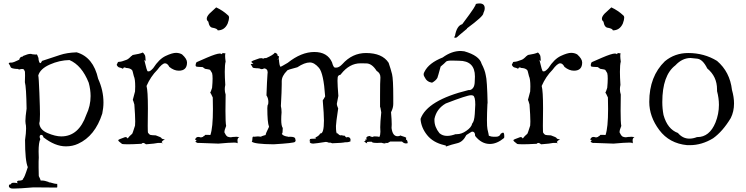

<svg xmlns="http://www.w3.org/2000/svg" viewBox="-20 -834 4346 1119"><path d="M61 265Q93 265 175 258L294 259Q309 259 311.5 259Q314 259 314 251Q314 236 312 236Q312 238 310 238Q302 238 271 229H267Q263 229 263 228L265 227Q240 218 223 218H217Q216 212 206 192Q205 174 205 142V107L206 85L205 49Q205 -4 215 -23Q211 -31 211 -37Q211 -44 217 -48H219Q231 -48 233 -34Q301 19 364 19Q403 19 435 4Q534 -41 576 -172Q583 -205 583 -237Q583 -307 552 -375Q524 -501 427 -529Q369 -527 329.5 -513.5Q290 -500 225 -479Q219 -466 215 -466Q208 -466 204 -492L205 -494Q196 -518 194 -518Q193 -518 193 -516Q181 -516 167 -518Q163 -520 157 -520Q143 -520 115 -508Q112 -508 112 -507Q112 -506 115 -504H112Q96 -504 92 -486Q58 -469 46 -469H39Q31 -469 31 -464L32 -462Q39 -452 42 -443Q45 -434 80 -432V-433L92 -429Q102 -432 109 -432Q122 -432 123 -420H124Q126 -420 126 -393L125 -355Q133 -327 135 -201Q128 -152 128 -129Q128 -120 129 -115Q132 -103 132 -85Q132 -59 126 -18Q126 103 142 140Q121 206 115 206V207Q115 219 86 219Q79 222 79 226Q79 230 85 234Q70 231 61 231Q44 231 44 240Q32 240 32 248V253Q32 258 42 263Q45 265 61 265ZM337 -39Q303 -39 257 -58.5Q211 -78 209 -117Q213 -123 213 -169Q213 -202 209.5 -293Q206 -384 203 -394Q214 -433 270.5 -458Q327 -483 385 -484Q457 -453 497 -352Q508 -312 508 -274Q508 -217 483 -165Q439 -39 337 -39Z M831 7Q885 3 901 -1H919L929 1H930Q930 0 922 -4Q924 -14 941 -21Q922 -24 921 -29Q920 -34 888 -45Q861 -46 855.5 -48Q850 -50 843 -60Q841 -60 841 -100L842 -202Q842 -305 834 -333Q858 -388 897 -427Q925 -465 942 -465Q956 -465 967 -444Q994 -422 1022 -422Q1070 -422 1070 -470Q1070 -491 1041 -517Q1025 -526 1006 -526Q984 -526 945.5 -508Q907 -490 873 -437Q856 -418 847 -418Q846 -418 841 -418.5Q836 -419 821 -484Q832 -478 832 -477L829 -478Q828 -510 823 -515Q817 -525 812 -528Q796 -520 751 -513V-511Q751 -508 746 -508Q727 -488 716 -485Q688 -474 677 -474H675Q666 -474 666 -469V-467Q664 -467 660 -456Q667 -442 676.5 -440.5Q686 -439 697 -433Q699 -441 706 -441Q709 -441 715 -438Q739 -437 749 -426Q752 -426 760 -390Q768 -374 768 -330L767 -301L754 -252Q757 -247 763 -225Q768 -160 768 -126Q768 -111 767 -102Q752 -54 750 -54Q734 -41 724 -27Q719 -35 712 -35Q708 -35 704 -33Q669 -21 669 -17Q669 -11 689 3Q689 7 722 7Q751 7 805 4Q809 -1 814 -1Q821 -1 831 7Z M1253 3Q1318 -3 1344 -3Q1358 -3 1360 -1Q1362 1 1363 1Q1365 1 1365 -5L1364 -16Q1364 -30 1375 -35Q1363 -37 1357 -37L1344 -36H1338Q1330 -34 1323 -34Q1317 -34 1308 -37Q1299 -40 1291 -57Q1288 -59 1288 -65Q1288 -76 1298 -100Q1294 -119 1294 -188L1295 -283Q1290 -298 1290 -314Q1290 -326 1293 -339Q1290 -385 1290 -416Q1290 -457 1295 -475Q1292 -496 1292 -508Q1292 -518 1294 -523Q1278 -524 1278 -526L1273 -518Q1269 -522 1261 -522Q1242 -522 1186 -498Q1130 -474 1126.5 -472Q1123 -470 1121 -461L1120 -454Q1120 -450 1122.5 -447Q1125 -444 1161 -443L1175 -433Q1201 -429 1201 -428H1202Q1205 -428 1216 -408Q1219 -397 1219 -376Q1219 -354 1216 -322Q1209 -300 1205 -293Q1208 -293 1220 -266L1221 -199Q1221 -89 1206 -47Q1205 -48 1176 -48Q1174 -43 1166 -40Q1164 -35 1151 -33Q1141 -36 1135 -36Q1128 -36 1123 -31Q1118 -26 1117 -19H1119Q1125 -19 1125 -17Q1125 -14 1119 -9V-8Q1119 -6 1134 0H1133Q1133 -1 1141 -1Q1165 -1 1253 3ZM1249 -657Q1289 -657 1307 -697Q1315 -719 1315 -731Q1315 -739 1311 -743Q1279 -773 1240 -791L1201 -755Q1185 -738 1185 -725Q1185 -715 1194 -708Q1200 -673 1221 -672Q1247 -667 1249 -657Z M1575 7Q1693 0 1699 -7Q1703 -11 1703 -16Q1702 -23 1699 -31L1701 -25Q1700 -37 1670 -37Q1660 -37 1658 -36L1664 -39L1661 -37Q1628 -41 1622 -55H1623Q1628 -55 1628 -88Q1619 -100 1619 -138Q1619 -156 1621 -179Q1621 -200 1617 -216Q1622 -306 1622 -343V-361Q1622 -391 1653 -422Q1653 -427 1713 -442Q1755 -470 1786 -470Q1812 -470 1839 -438.5Q1866 -407 1875 -272Q1867 -257 1861 -249Q1868 -167 1868 -131Q1868 -56 1848 -56H1846Q1839 -40 1811 -30L1818 -32Q1821 -32 1821 -30L1819 -26Q1786 -26 1786 -22V-20Q1786 -16 1783 -9L1789 -15Q1786 -5 1785 -5L1786 -13L1785 -8Q1785 2 1805 3Q1823 2 1879 -7Q1886 -7 1898 -2Q1899 -3 1902 -3Q1907 -3 1916 1Q1977 -1 1992 -5H1999Q2014 -5 2025 -12H2023Q2023 -11 2028 -9Q2022 -11 2022 -14L2024 -19L2021 -15Q2023 -18 2023 -21Q2023 -25 2019 -30Q2015 -35 2008 -35Q2003 -35 1998 -33Q1990 -40 1990 -42Q1990 -43 1991 -43H1987Q1980 -43 1971 -46L1966 -45Q1957 -45 1948 -57Q1947 -56 1945 -56Q1938 -56 1938 -100Q1938 -116 1951 -202Q1943 -220 1943 -228Q1943 -232 1944 -234Q1945 -243 1952 -275Q1947 -338 1947 -363Q1947 -371 1948 -382Q1949 -393 1959 -397H1960Q1965 -397 1968 -403Q2017 -465 2081 -465Q2082 -465 2115 -464.5Q2148 -464 2175 -421Q2197 -408 2197 -384V-380Q2195 -360 2195 -275V-211Q2197 -211 2202 -179Q2196 -121 2196 -93L2197 -66Q2197 -47 2191 -36Q2183 -39 2166 -39H2157Q2157 -36 2152 -36Q2147 -36 2137 -39L2139 -42Q2115 -40 2115 -30Q2115 -26 2117 -19Q2113 -22 2111 -22Q2110 -22 2110 -19V-16Q2110 -11 2105 -11L2100 -12Q2114 1 2120 1H2121Q2118 -2 2118 -4Q2118 -8 2136 -8H2147Q2147 -1 2178 -1L2203 -2Q2215 2 2222 2Q2229 2 2229 -3V-4Q2230 0 2234 0Q2241 0 2254 -9H2323Q2334 2 2346 2L2355 1L2356 -2Q2356 -8 2351 -20L2354 -21L2349 -17Q2346 -21 2346 -25Q2346 -27 2348 -29V-30Q2348 -34 2311 -45H2318Q2318 -44 2308 -42Q2303 -40 2297 -40Q2268 -40 2262 -88Q2263 -96 2263 -109Q2263 -135 2259 -180Q2272 -205 2272 -228V-268Q2272 -373 2265 -401.5Q2258 -430 2245 -468Q2208 -525 2113 -525Q2033 -525 1975 -460Q1956 -440 1940 -440H1932Q1923 -441 1915 -471Q1888 -531 1812 -531Q1736 -531 1657 -468Q1618 -445 1616 -445Q1608 -445 1605 -496Q1600 -484 1599 -484L1598 -485Q1606 -497 1606 -502Q1606 -508 1598 -508V-511Q1598 -522 1582 -527Q1572 -513 1530 -495L1526 -496Q1520 -496 1510 -490L1512 -493Q1512 -495 1504 -495L1492 -494Q1445 -479 1445 -474Q1445 -470 1457 -463Q1450 -461 1441 -461Q1450 -444 1453 -440.5Q1456 -437 1477 -436H1483Q1493 -436 1502 -431Q1517 -431 1517 -435V-436Q1540 -434 1540 -412L1539 -402Q1536 -365 1533 -278Q1544 -262 1544 -240L1543 -227Q1538 -221 1538 -204Q1538 -120 1548 -95Q1528 -55 1528 -47Q1525 -47 1499 -38Q1505 -37 1507 -34Q1499 -39 1483 -39Q1473 -39 1460 -37L1457 -38Q1451 -38 1451 -25Q1451 -12 1447 -9Q1461 6 1575 7Z M2576 21Q2613 8 2645.5 0.5Q2678 -7 2698 -47Q2729 -67 2731 -67Q2749 -67 2749 -44V-42Q2786 5 2835 5Q2876 5 2918 -30L2919 -38Q2919 -61 2912 -61Q2907 -61 2898 -54Q2892 -37 2870 -37Q2869 -37 2856 -37Q2843 -37 2829 -43Q2829 -48 2821 -81Q2818 -95 2818 -134Q2818 -172 2821 -235L2822 -226Q2819 -370 2811 -396Q2806 -426 2787 -462Q2774 -510 2686 -535L2665 -537Q2612 -537 2560 -499Q2479 -467 2454 -416Q2449 -408 2449 -401Q2449 -392 2455 -384Q2467 -357 2498 -352Q2520 -364 2529 -380Q2532 -387 2548 -446Q2571 -465 2580 -475Q2586 -481 2614 -481L2655 -480Q2748 -480 2748 -388L2747 -363Q2747 -334 2737 -321.5Q2727 -309 2715 -309H2710Q2470 -250 2431 -141Q2434 -91 2469 -47Q2504 -3 2570 12Q2580 14 2580 17Q2580 19 2576 21ZM2586 -42Q2559 -42 2541 -58Q2512 -94 2512 -133V-141Q2524 -200 2578 -231Q2702 -279 2725 -279Q2732 -279 2737 -277Q2750 -271 2750 -224Q2750 -212 2747 -169Q2744 -126 2732 -114Q2728 -92 2697 -71Q2670 -52 2642 -52H2635Q2608 -42 2586 -42ZM2635 -614Q2641 -614 2645.5 -619Q2650 -624 2701 -666L2702 -669Q2797 -739 2797 -756V-757Q2805 -773 2805 -786Q2805 -814 2774 -814Q2765 -814 2753 -811V-810Q2753 -805 2739 -783Q2725 -761 2674 -693Q2641 -684 2631 -621V-626L2627 -615Z M3134 7Q3188 3 3204 -1H3222L3232 1H3233Q3233 0 3225 -4Q3227 -14 3244 -21Q3225 -24 3224 -29Q3223 -34 3191 -45Q3164 -46 3158.5 -48Q3153 -50 3146 -60Q3144 -60 3144 -100L3145 -202Q3145 -305 3137 -333Q3161 -388 3200 -427Q3228 -465 3245 -465Q3259 -465 3270 -444Q3297 -422 3325 -422Q3373 -422 3373 -470Q3373 -491 3344 -517Q3328 -526 3309 -526Q3287 -526 3248.5 -508Q3210 -490 3176 -437Q3159 -418 3150 -418Q3149 -418 3144 -418.5Q3139 -419 3124 -484Q3135 -478 3135 -477L3132 -478Q3131 -510 3126 -515Q3120 -525 3115 -528Q3099 -520 3054 -513V-511Q3054 -508 3049 -508Q3030 -488 3019 -485Q2991 -474 2980 -474H2978Q2969 -474 2969 -469V-467Q2967 -467 2963 -456Q2970 -442 2979.5 -440.5Q2989 -439 3000 -433Q3002 -441 3009 -441Q3012 -441 3018 -438Q3042 -437 3052 -426Q3055 -426 3063 -390Q3071 -374 3071 -330L3070 -301L3057 -252Q3060 -247 3066 -225Q3071 -160 3071 -126Q3071 -111 3070 -102Q3055 -54 3053 -54Q3037 -41 3027 -27Q3022 -35 3015 -35Q3011 -35 3007 -33Q2972 -21 2972 -17Q2972 -11 2992 3Q2992 7 3025 7Q3054 7 3108 4Q3112 -1 3117 -1Q3124 -1 3134 7Z M3556 3Q3621 -3 3647 -3Q3661 -3 3663 -1Q3665 1 3666 1Q3668 1 3668 -5L3667 -16Q3667 -30 3678 -35Q3666 -37 3660 -37L3647 -36H3641Q3633 -34 3626 -34Q3620 -34 3611 -37Q3602 -40 3594 -57Q3591 -59 3591 -65Q3591 -76 3601 -100Q3597 -119 3597 -188L3598 -283Q3593 -298 3593 -314Q3593 -326 3596 -339Q3593 -385 3593 -416Q3593 -457 3598 -475Q3595 -496 3595 -508Q3595 -518 3597 -523Q3581 -524 3581 -526L3576 -518Q3572 -522 3564 -522Q3545 -522 3489 -498Q3433 -474 3429.5 -472Q3426 -470 3424 -461L3423 -454Q3423 -450 3425.5 -447Q3428 -444 3464 -443L3478 -433Q3504 -429 3504 -428H3505Q3508 -428 3519 -408Q3522 -397 3522 -376Q3522 -354 3519 -322Q3512 -300 3508 -293Q3511 -293 3523 -266L3524 -199Q3524 -89 3509 -47Q3508 -48 3479 -48Q3477 -43 3469 -40Q3467 -35 3454 -33Q3444 -36 3438 -36Q3431 -36 3426 -31Q3421 -26 3420 -19H3422Q3428 -19 3428 -17Q3428 -14 3422 -9V-8Q3422 -6 3437 0H3436Q3436 -1 3444 -1Q3468 -1 3556 3ZM3552 -657Q3592 -657 3610 -697Q3618 -719 3618 -731Q3618 -739 3614 -743Q3582 -773 3543 -791L3504 -755Q3488 -738 3488 -725Q3488 -715 3497 -708Q3503 -673 3524 -672Q3550 -667 3552 -657Z M4001 12Q4070 12 4136 -28Q4192 -68 4239 -146Q4258 -184 4258 -231Q4258 -268 4246 -310Q4234 -415 4159 -479Q4084 -525 3991 -525Q3913 -525 3855 -477Q3764 -389 3764 -240Q3764 -154 3822.5 -76Q3881 2 3985 12ZM3998 -26Q3959 -26 3931 -59Q3870 -81 3847 -164Q3840 -201 3840 -239Q3840 -395 3916 -453Q3956 -496 4005 -496Q4012 -496 4044 -492Q4076 -488 4102 -435Q4159 -388 4159 -313V-303Q4170 -262 4170 -223Q4170 -170 4150 -120Q4115 -35 4044 -35H4042Q4019 -26 3998 -26Z"/></svg>

Font: Xiaobo Songti 小帛宋体
Style: Regular
Weight: 400
Version: Version 1.501;March 17, 2024;FontCreator 14.0.0.2814 64-bit